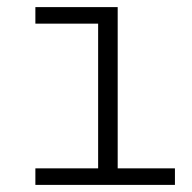

<svg xmlns="http://www.w3.org/2000/svg" viewBox="-20 -520 540 540"><path d="M79.5 0V-46.5H256V-453.5H79.5V-500H311V-46.5H472V0Z"/></svg>

Font: Trispace Thin ExtraLight
Style: Regular
Weight: 250
Version: Version 1.210